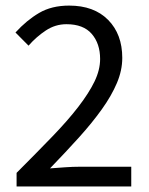

<svg xmlns="http://www.w3.org/2000/svg" viewBox="-20 -670 537 690"><path d="M39.6 -48.8Q111.8 -121.1 167.7 -179Q223.6 -236.8 261.7 -286.4Q299.8 -335.9 319.8 -377.4Q339.8 -418.9 339.8 -458Q339.8 -513.2 309.8 -548.1Q279.8 -583 218.8 -583Q178.7 -583 144.8 -560.5Q110.8 -538.1 82.5 -505.9L35.6 -553.2Q75.7 -597.2 120.6 -623.5Q165.5 -649.9 228.5 -649.9Q317.9 -649.9 368.7 -598.4Q419.4 -546.9 419.4 -461.9Q419.4 -417 400.1 -371.6Q380.9 -326.2 346.2 -277.6Q311.5 -229 264.2 -176.5Q216.8 -124 159.7 -64.9Q185.5 -66.9 213.6 -68.8Q241.7 -70.8 266.6 -70.8H451.7V0H39.6Z"/></svg>

Font: Pyidaungsu ZawDecode
Style: Regular
Weight: 400
Designer: Sun Tun
Foundry: Your Own Font Foundry
Version: Version 2.50